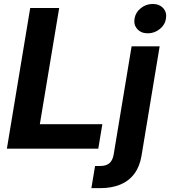

<svg xmlns="http://www.w3.org/2000/svg" viewBox="-20 -769 880 993"><path d="M15.6 0 136.2 -727.5H286.1L186 -126.5H509.3L488.3 0ZM660.6 -529.3H805.7L711.9 36.6Q702.6 92.3 674.8 129.6Q647 167 602.3 185.5Q557.6 204.1 497.6 204.1H452.6L471.7 89.4H498.5Q530.3 89.4 546.9 74.2Q563.5 59.1 568.4 26.9ZM744.1 -596.7Q710 -596.7 690.2 -618.7Q670.4 -640.6 675.8 -672.9Q681.2 -705.1 708.3 -726.8Q735.4 -748.5 769.5 -748.5Q804.2 -748.5 824 -726.8Q843.8 -705.1 838.4 -672.9Q833.5 -640.6 806.2 -618.7Q778.8 -596.7 744.1 -596.7Z"/></svg>

Font: Inter 24pt
Style: Bold Italic
Weight: 700
Italic angle: -9.3988°
Version: Version 4.001;git-66647c0bb